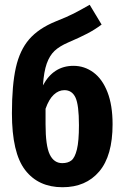

<svg xmlns="http://www.w3.org/2000/svg" viewBox="-20 -770 522 805"><path d="M452 -249Q452 -117 396 -51Q340 15 242 15Q141 15 85.5 -57Q30 -129 30 -295Q30 -413 46.5 -486.5Q63 -560 102.5 -605.5Q142 -651 213 -680Q261 -699 288.5 -713Q316 -727 356 -750L406 -667Q378 -646 346.5 -629.5Q315 -613 266 -592Q229 -576 208.5 -556.5Q188 -537 176 -503.5Q164 -470 160 -412Q204 -494 288 -494Q334 -494 371.5 -466.5Q409 -439 430.5 -384Q452 -329 452 -249ZM311 -245Q311 -330 296.5 -361Q282 -392 250 -392Q226 -392 205.5 -373Q185 -354 171 -314V-249Q171 -159 188.5 -122.5Q206 -86 241 -86Q265 -86 279.5 -97.5Q294 -109 302.5 -143.5Q311 -178 311 -245Z"/></svg>

Font: Fira Sans Extra Condensed SemiBold
Style: Regular
Weight: 600
Width: 1
Designer: Carrois Corporate & Edenspiekermann AG
Foundry: Carrois Corporate GbR & Edenspiekermann AG
Version: Version 4.203